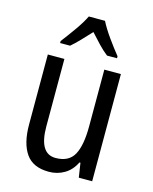

<svg xmlns="http://www.w3.org/2000/svg" viewBox="-116 -843 738 929"><g transform="rotate(15 252.5 -378.0)"><path d="M434 -537V0H367L356 -72H351Q331 -31 296 -10.5Q261 10 219 10Q139 10 103.5 -41.5Q68 -93 68 -186V-537H151V-199Q151 -63 233 -63Q299 -63 325 -110Q351 -157 351 -253V-537ZM293 -766Q310 -732 340 -690Q370 -648 396 -616V-606H346Q323 -624 300 -648Q277 -672 253 -699Q228 -672 204.5 -647.5Q181 -623 161 -606H111V-616Q138 -651 167 -692Q196 -733 212 -766Z"/></g></svg>

Font: Noto Sans Tamil Condensed
Style: Regular
Weight: 400
Width: 3
Designer: Jelle Bosma - Monotype Design Team
Foundry: Monotype Imaging Inc.
Version: Version 2.004; ttfautohint (v1.8.4.7-5d5b)